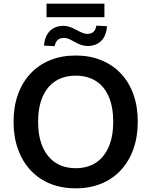

<svg xmlns="http://www.w3.org/2000/svg" viewBox="-20 -1018 825 1048"><path d="M393 10Q316 10 253.5 -15.5Q191 -41 146.5 -89Q102 -137 78 -204Q54 -271 54 -353Q54 -436 78 -502.5Q102 -569 146.5 -616.5Q191 -664 253.5 -689.5Q316 -715 393 -715Q470 -715 532.5 -689.5Q595 -664 639.5 -617Q684 -570 708 -503.5Q732 -437 732 -354Q732 -271 708 -204Q684 -137 639.5 -89Q595 -41 532.5 -15.5Q470 10 393 10ZM393 -100Q458 -100 503.5 -130Q549 -160 573.5 -217Q598 -274 598 -353Q598 -433 574 -489.5Q550 -546 504 -575.5Q458 -605 393 -605Q329 -605 283 -575.5Q237 -546 212.5 -489.5Q188 -433 188 -353Q188 -274 212.5 -217Q237 -160 283 -130Q329 -100 393 -100ZM234 -924V-998H550V-924ZM459 -767Q440 -767 422.5 -773Q405 -779 382 -792Q363 -803 351.5 -807Q340 -811 330 -811Q307 -811 295 -800Q283 -789 278 -766L220 -769Q223 -805 237 -829Q251 -853 274 -865Q297 -877 326 -877Q343 -877 360 -871.5Q377 -866 402 -852Q421 -842 433 -837.5Q445 -833 455 -833Q478 -833 490 -844Q502 -855 506 -878L564 -875Q560 -821 531.5 -794Q503 -767 459 -767Z"/></svg>

Font: Nunito Sans 12pt ExtraLight
Style: Regular
Weight: 200
Version: Version 3.101;gftools[0.9.27]